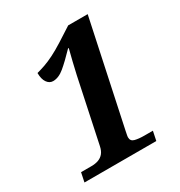

<svg xmlns="http://www.w3.org/2000/svg" viewBox="-169 -837 898 956"><g transform="rotate(-30 279.5 -359.0)"><path d="M40 0 51 -53H110Q134 -53 151.5 -59.5Q169 -66 180.5 -80Q192 -94 197 -118L274 -482Q282 -517 290 -551Q298 -585 307 -619H303Q256 -570 223 -542.5Q190 -515 158 -515Q137 -515 123.5 -534.5Q110 -554 110 -589Q133 -595 157.5 -603.5Q182 -612 212 -627Q242 -642 280 -666L361 -718H473L346 -121Q345 -115 342.5 -103.5Q340 -92 340 -86Q340 -64 361.5 -58.5Q383 -53 415 -53H464L453 0Z"/></g></svg>

Font: Noto Serif
Style: Italic
Weight: 400
Italic angle: -12°
Designer: Monotype Design Team
Foundry: Monotype Imaging Inc.
Version: Version 2.013